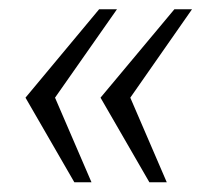

<svg xmlns="http://www.w3.org/2000/svg" viewBox="-20 -456 447 403"><path d="M293.5 -73.5 191 -251 346 -436.5H383L253.5 -251L330 -73.5ZM136 -73.5 33.5 -251 188 -436.5H225.5L95.5 -251L172 -73.5Z"/></svg>

Font: Public Sans ExtraLight
Style: Italic
Weight: 200
Italic angle: -8°
Designer: The Public Sans project authors (U.S. Web Design System). Libre Franklin designed by Pablo Impallari and Rodrigo Fuenzal
Version: Version 1.007; ttfautohint (v1.8.1) -l 8 -r 50 -G 200 -x 14 